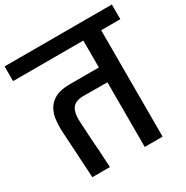

<svg xmlns="http://www.w3.org/2000/svg" viewBox="-224 -998 1120 1155"><g transform="rotate(-30 336.5 -420.5)"><path d="M88 0 68 -342Q67 -376 71.5 -412.5Q76 -449 94 -480.5Q112 -512 148.5 -532Q185 -552 247 -552H452V-739H-36V-841H709V-739H576V0H452V-449L285 -450Q253 -450 231 -439Q209 -428 198.5 -401.5Q188 -375 190 -327Q193 -278 194.5 -248.5Q196 -219 197 -202.5Q198 -186 199 -177.5Q200 -169 200 -163.5Q200 -158 201 -149.5Q202 -141 203 -124.5Q204 -108 205.5 -78.5Q207 -49 210 0Z"/></g></svg>

Font: Matangi
Style: Bold
Weight: 700
Designer: Prashant Pant
Foundry: The Graphic Ant
Version: Version 3.002